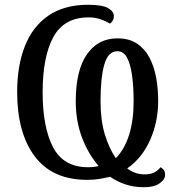

<svg xmlns="http://www.w3.org/2000/svg" viewBox="-20 -745 737 806"><path d="M585 41Q542 41 506.5 29Q471 17 442 -3Q421 2 398.5 6Q376 10 346 10Q200 10 126 -88.5Q52 -187 52 -359Q52 -469 84.5 -551.5Q117 -634 183.5 -679.5Q250 -725 350 -725Q409 -725 433.5 -711Q458 -697 458 -678Q458 -666 452.5 -657.5Q447 -649 441 -646Q421 -658 399.5 -665Q378 -672 352 -672Q249 -672 204 -589.5Q159 -507 159 -358Q159 -210 203 -126.5Q247 -43 349 -43Q374 -43 394 -48Q349 -101 323.5 -169.5Q298 -238 298 -319Q298 -450 345 -517Q392 -584 473 -584Q522 -584 555 -562Q588 -540 607.5 -503Q627 -466 635.5 -419Q644 -372 644 -322Q644 -233 610 -157Q576 -81 514 -38Q530 -26 548 -19.5Q566 -13 587 -13Q611 -13 626.5 -20.5Q642 -28 654 -43Q663 -38 668 -31Q673 -24 673 -11Q673 9 649.5 25Q626 41 585 41ZM466 -81Q503 -118 522 -179Q541 -240 541 -319Q541 -380 534.5 -427.5Q528 -475 513.5 -502.5Q499 -530 473 -530Q434 -530 418 -474.5Q402 -419 402 -321Q402 -240 420 -181Q438 -122 466 -81Z"/></svg>

Font: Noto Serif SemiCondensed
Style: Regular
Weight: 400
Width: 4
Designer: Monotype Design Team
Foundry: Monotype Imaging Inc.
Version: Version 2.013